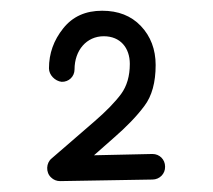

<svg xmlns="http://www.w3.org/2000/svg" viewBox="-20 -765 395 356"><path d="M94.2 -613.3C107.4 -612.8 118.2 -623 118.2 -636.2C118.2 -671.9 140.6 -697.8 172.4 -697.8C203.1 -697.8 220.7 -676.3 220.7 -646.5C220.7 -624 215.3 -605.5 204.6 -590.8C193.4 -575.7 176.8 -558.6 154.8 -539.6L75.7 -471.2C65.4 -462.9 64.5 -445.3 74.7 -436C79.1 -431.6 85 -429.2 91.3 -429.2L262.7 -432.1C275.9 -432.1 286.6 -442.9 286.1 -456.1C286.1 -469.2 275.9 -479.5 262.7 -479.5L154.3 -477.1L191.4 -509.8C214.4 -529.8 233.4 -549.3 247.6 -568.4C261.7 -586.9 268.6 -612.3 268.6 -644.5C268.6 -673.3 259.3 -697.8 241.2 -716.8C223.1 -735.8 199.2 -745.1 169.4 -745.1C138.7 -745.1 114.7 -734.4 97.2 -712.4C79.6 -690.4 70.8 -666 70.8 -638.2C70.8 -626 82 -614.7 94.2 -613.3Z"/></svg>

Font: Mikhak Medium
Style: Regular
Weight: 500
Designer: Amin Abedi
Version: Version 3.2